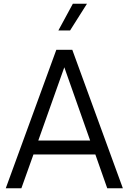

<svg xmlns="http://www.w3.org/2000/svg" viewBox="-20 -1013 692 1033"><path d="M283 -745H369L641 0H557L493 -182H160L95 0H11ZM465 -257 326 -651 186 -257ZM372 -993H448L357 -849H294Z"/></svg>

Font: Evergrow Sans 
Style: Regular
Weight: 400
Foundry: 10Web
Version: Version 1.000